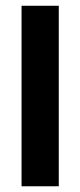

<svg xmlns="http://www.w3.org/2000/svg" viewBox="-20 -650 280 670"><path d="M185.1 0H55.2V-629.9H185.1Z"/></svg>

Font: Open Sans Hebrew Condensed
Style: Bold
Weight: 700
Width: 3
Foundry: Ascender Corporation, Yanek Iontef
Version: Version 2.001;PS 002.001;hotconv 1.0.70;makeotf.lib2.5.58329